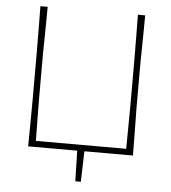

<svg xmlns="http://www.w3.org/2000/svg" viewBox="-58 -766 865 973"><g transform="rotate(5 374.5 -279.0)"><path d="M108 0Q109 -61 109.2 -117Q109.5 -173 110 -238V-475Q109.5 -540.5 109.2 -596.5Q109 -652.5 108 -713H145Q144.5 -652.5 143.8 -596.5Q143 -540.5 142 -475V-242Q142.5 -184 143.2 -133.8Q144 -83.5 144.5 -31H604Q604.5 -83.5 605 -133.8Q605.5 -184 606 -242V-475Q605.5 -540.5 605.2 -596.5Q605 -652.5 604 -713H641Q640.5 -652.5 639.8 -596.5Q639 -540.5 638 -475V-238Q639 -173 639.8 -117Q640.5 -61 641 0H394Q393 39 391.8 77.8Q390.5 116.5 389.5 155.5H361.5Q360.5 116.5 359.5 77.8Q358.5 39 357.5 0Z"/></g></svg>

Font: Commissioner Loud Thin
Style: Regular
Weight: 100
Designer: Kostas Bartsokas
Foundry: Kostas Bartsokas
Version: Version 1.000; ttfautohint (v1.8.3)